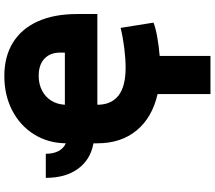

<svg xmlns="http://www.w3.org/2000/svg" viewBox="-73 -683 1001 895"><g transform="rotate(-90 427.5 -235.5)"><path d="M207 -429.2Q208 -511.7 248.5 -576.9Q289.1 -642.1 360.1 -679Q431.2 -715.8 520.5 -715.8Q611.3 -715.8 676.3 -675.8Q741.2 -635.7 775.4 -559.6Q809.6 -483.4 809.6 -377V-282.2H386.7Q386.7 -217.3 429.4 -183.8Q472.2 -150.4 559.6 -150.4Q599.6 -150.4 650.9 -156.7Q702.1 -163.1 745.1 -173.8L769.5 -20.5Q745.6 -10.7 703.4 -3.2Q661.1 4.4 614.3 8.3V245.1H436.5V-1.5Q327.1 -26.4 267.1 -99.1Q207 -171.9 207 -282.2V-300.3Q130.9 -314 88.4 -372.1Q45.9 -430.2 45.9 -522.5H158.2Q158.2 -487.3 170.7 -463.6Q183.1 -439.9 207 -429.2ZM629.9 -433.6V-455.1Q629.9 -502.4 601.3 -529.1Q572.8 -555.7 521.5 -555.7Q483.4 -555.7 453.4 -540.3Q423.3 -524.9 406 -497.3Q388.7 -469.7 386.7 -433.6Z"/></g></svg>

Font: Pretendard JP Black
Style: Regular
Weight: 900
Designer: Base glyphs from Inter by Rasmus Andersson; Hangeul glyphs from Noto Sans CJK(Source Han Sans) by Jang Soo-young and Kan
Foundry: Kil Hyung-jin
Version: Version 1.309